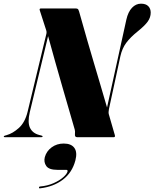

<svg xmlns="http://www.w3.org/2000/svg" viewBox="-74 -746 839 1044"><path d="M88 -136Q75 -81 89 -51.2Q103 -21.5 139.5 -12L151 -9Q157.5 -7.5 157.5 -4Q157.5 0 150.5 0H-47.5Q-53.5 0 -53.5 -3.5Q-53.5 -6.5 -47.5 -8.5L-38.5 -11Q-4.5 -20.5 28.8 -50.5Q62 -80.5 76 -138L178.5 -563.5Q180.5 -572 177.5 -580.8Q174.5 -589.5 172 -597.5L142.5 -689Q138.5 -700 148.5 -700H337.5Q343.5 -700 348 -697.8Q352.5 -695.5 356 -683.5Q381.5 -592.5 401 -525.2Q420.5 -458 437.2 -401.8Q454 -345.5 470.8 -288.5Q487.5 -231.5 508 -161.5L613 -639Q622.5 -681.5 643.8 -703.8Q665 -726 692.5 -726Q719 -726 732.2 -712.5Q745.5 -699 745.5 -677.5Q745.5 -651.5 729.5 -629Q713.5 -606.5 675 -575.5Q635 -543.5 612.5 -513.2Q590 -483 580.5 -440L518.5 -153.5Q514.5 -134.5 518 -123.5L550.5 -11Q553.5 0 544.5 0H345.5Q332 0 333.5 -16Q334.5 -26 334 -31.2Q333.5 -36.5 332.5 -41Q321 -81.5 303.8 -140.2Q286.5 -199 266.8 -267.8Q247 -336.5 226.5 -409Q206 -481.5 187.5 -549.5ZM237.5 177.5Q192 177.5 177.5 156.5Q163 135.5 169.5 109Q178.5 76 206.8 55.2Q235 34.5 272.5 34.5Q313 34.5 330.2 58Q347.5 81.5 336 126Q318.5 192.5 267.8 231Q217 269.5 144 278Q137.5 279 138 274Q138.5 268.5 144 268Q184 264.5 216.5 250.2Q249 236 269.2 218.2Q289.5 200.5 293 187Q295.5 177.5 286 177.5Z"/></svg>

Font: Fraunces 144pt Black
Style: Italic
Weight: 900
Italic angle: -16°
Version: Version 1.000;[0bf87f6ff]